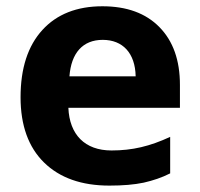

<svg xmlns="http://www.w3.org/2000/svg" viewBox="-20 -576 631 606"><path d="M325.2 9.8C367.7 9.8 403.8 6.8 433.6 0.5C463.4 -6.3 491.2 -15.6 517.1 -28.8V-144C453.1 -114.3 397.9 -101.1 332 -101.1C247.6 -101.1 199.2 -151.4 195.8 -235.8H547.9V-308.1C547.9 -385.7 526.4 -446.3 483.4 -490.2C440.4 -534.2 380.4 -556.2 303.2 -556.2C222.7 -556.2 159.2 -531.2 113.8 -481.4C67.9 -431.2 44.9 -360.4 44.9 -269C44.9 -180.2 69.8 -111.3 119.1 -63C168.5 -14.6 237.3 9.8 325.2 9.8ZM304.2 -450.2C367.2 -450.2 406.7 -408.7 408.2 -335H199.2C204.6 -408.7 241.2 -450.2 304.2 -450.2Z"/></svg>

Font: Noto Reveo Sans
Style: Bold
Weight: 700
Designer: Monotype Design team
Foundry: Monotype Imaging Inc.
Version: Version 1.04